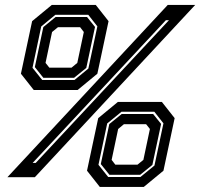

<svg xmlns="http://www.w3.org/2000/svg" viewBox="-20 -720 813 780"><path d="M10 0 661.5 -700H773L121.5 0ZM117 -354.5 65 -420.5 110.5 -634 190.5 -700H369L421 -634L375.5 -420.5L295.5 -354.5ZM151.5 -395H282.5L339 -441.5L375.5 -613L338.5 -660H205L147.5 -612.5L112 -444.5ZM156 -404 121.5 -447.5 156 -610 206 -651H333.5L366 -610.5L330.5 -444L281 -404ZM112.5 -58H125L666.5 -638H654ZM180.5 -445H270.5L294 -464.5L320.5 -590L305.5 -609.5H215.5L191.5 -590L165 -464.5ZM385.5 39.5 333.5 -26.5 379 -240 459 -306H637.5L689.5 -240L644 -26.5L564 39.5ZM419.5 -1H550.5L607.5 -47.5L644 -219L607 -266H473.5L415.5 -218.5L380 -50.5ZM424.5 -10 389.5 -53.5 424 -216 474.5 -257H602L634.5 -216.5L599 -50L549.5 -10ZM448.5 -51H538.5L562.5 -70.5L589 -196L573.5 -215.5H483.5L460 -196L433.5 -70.5Z"/></svg>

Font: Tourney Condensed Regular
Style: Bold Italic
Weight: 700
Width: 3
Italic angle: -12°
Designer: Tyler Finck
Foundry: Etcetera Type Co
Version: Version 1.010; ttfautohint (v1.8.3)